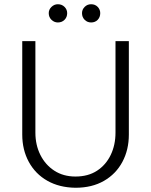

<svg xmlns="http://www.w3.org/2000/svg" viewBox="-20 -874 713 906"><path d="M147 -680H85V-239Q85 -167 116 -110Q147 -53 203.5 -21Q260 11 336 12Q414 12 470.5 -20.5Q527 -53 557.5 -110Q588 -167 588 -239V-680H525V-248Q525 -190 502.5 -143Q480 -96 438 -68.5Q396 -41 336 -41Q279 -41 236.5 -68.5Q194 -96 170.5 -143Q147 -190 147 -248ZM253 -768Q272 -768 284.5 -780.5Q297 -793 297 -812Q297 -829 284.5 -841.5Q272 -854 253 -854Q236 -854 223 -841.5Q210 -829 210 -812Q210 -793 223 -780.5Q236 -768 253 -768ZM410 -768Q429 -768 441 -780.5Q453 -793 453 -812Q453 -829 441 -841.5Q429 -854 410 -854Q392 -854 379.5 -841.5Q367 -829 367 -812Q367 -793 379.5 -780.5Q392 -768 410 -768Z"/></svg>

Font: Catamaran Thin Light
Style: Regular
Weight: 300
Version: Version 2.000